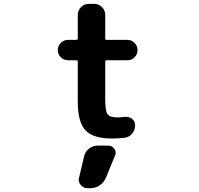

<svg xmlns="http://www.w3.org/2000/svg" viewBox="-20 -735 1040 1004"><path d="M419.9 82Q425.8 57.6 445.8 42Q465.8 26.4 491.2 26.4H545.9Q566.4 26.4 578.1 43.9Q585 53.7 585 64.5Q585 71.3 581.1 79.1L533.2 196.3Q522.5 219.7 501 234.4Q479.5 249 453.1 249H437.5Q415 249 401.4 231.4Q391.6 218.8 391.6 204.1Q391.6 199.2 393.6 193.4ZM530.3 -533.2Q530.3 -526.4 537.1 -526.4H646.5Q668 -526.4 683.6 -510.7Q699.2 -495.1 699.2 -473.1Q699.2 -451.2 683.6 -435.5Q668 -419.9 646.5 -419.9H537.1Q530.3 -419.9 530.3 -412.1V-217.8Q530.3 -155.3 542 -138.2Q553.7 -121.1 594.7 -121.1Q612.3 -121.1 631.8 -124Q635.7 -124 639.6 -124Q656.2 -124 669.9 -114.3Q686.5 -100.6 686.5 -80.1Q686.5 -54.7 670.9 -36.1Q655.3 -17.6 630.9 -14.6Q597.7 -10.7 565.4 -10.7Q466.8 -10.7 426.8 -53.7Q386.7 -96.7 386.7 -204.1V-412.1Q386.7 -419.9 378.9 -419.9H335.9Q313.5 -419.9 297.9 -435.5Q282.2 -451.2 282.2 -473.1Q282.2 -495.1 297.9 -510.7Q313.5 -526.4 335.9 -526.4H378.9Q386.7 -526.4 386.7 -533.2V-657.2Q386.7 -680.7 403.8 -697.8Q420.9 -714.8 444.3 -714.8H472.7Q496.1 -714.8 513.2 -697.8Q530.3 -680.7 530.3 -657.2Z"/></svg>

Font: Gen Jyuu Gothic Monospace Bold
Style: Bold
Weight: 700
Designer: [Source Han Sans]
Ryoko NISHIZUKA  (kana & ideographs); Paul D. Hunt (Latin, Greek & Cyrillic); Wenlong ZHANG  (bopomofo
Version: Version 1.002.20150607